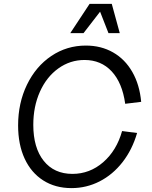

<svg xmlns="http://www.w3.org/2000/svg" viewBox="-20 -950 783 986"><path d="M73 -306Q73 -421 118.5 -515Q164 -609 243.5 -662.5Q323 -716 421 -716Q499 -716 560.5 -681Q622 -646 659.5 -580.5Q697 -515 705 -427L623 -417Q608 -525 553.5 -583.5Q499 -642 414 -642Q340 -642 279.5 -598.5Q219 -555 185 -479Q151 -403 151 -309Q151 -191 204.5 -124Q258 -57 352 -57Q441 -57 510 -117Q579 -177 607 -277L684 -267Q659 -181 609 -117Q559 -53 491.5 -18.5Q424 16 347 16Q264 16 202 -23.5Q140 -63 106.5 -135.5Q73 -208 73 -306ZM554 -930 595 -780H537L494 -890L409 -780H341L440 -930Z"/></svg>

Font: MedMera Sans
Style: Italic
Weight: 400
Italic angle: -11°
Designer: Kasper Nordkvist
Foundry: UNCUT.wtf
Version: Version 1.300